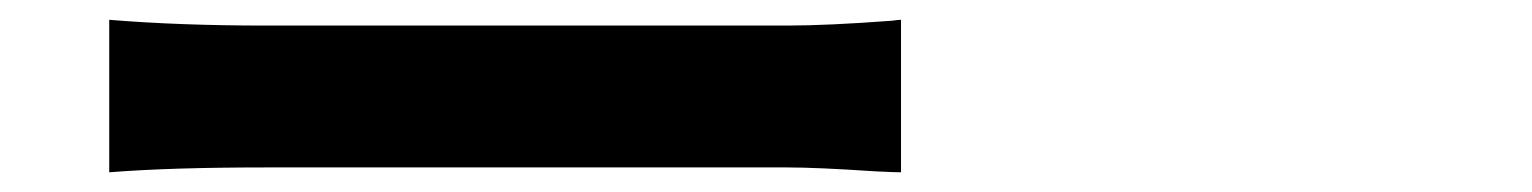

<svg xmlns="http://www.w3.org/2000/svg" viewBox="-20 -472 1540 193"><path d="M89.8 -298.8V-452.1Q160.2 -446.3 247.1 -446.3H771.5Q811.5 -446.3 877 -451.2Q882.8 -452.1 885.7 -452.1V-298.8Q878.9 -298.8 859.4 -299.8Q800.8 -303.7 771.5 -303.7H247.1Q150.4 -303.7 89.8 -298.8Z"/></svg>

Font: Bpmf GenYo Gothic B
Style: B
Weight: 700
Foundry: But Ko
Version: Version 1.320